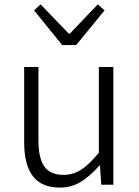

<svg xmlns="http://www.w3.org/2000/svg" viewBox="-20 -841 633 874"><path d="M90 -194V-536H155V-202Q155 -121 182 -83Q209 -45 269 -45Q313 -45 349.5 -68.5Q386 -92 430 -146V-536H496V0H441L435 -88H433Q390 -39 347.5 -13Q305 13 253 13Q170 13 130 -38.5Q90 -90 90 -194ZM165 -821 293 -688H298L425 -821L456 -794L327 -636H263L135 -794Z"/></svg>

Font: 寒蝉端黑体 Light
Style: Regular
Weight: 300
Designer: ChillDuanSans {Warren2060}; 
Source Han Sans {Ryoko NISHIZUKA 西塚涼子 (kana, bopomofo & ideographs); Paul D. Hunt (Latin, G
Foundry: ChillType&Adobe
Version: Version 1.300;Glyphs 3.3 (3306)